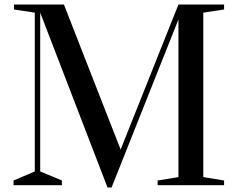

<svg xmlns="http://www.w3.org/2000/svg" viewBox="-20 -820 1052 850"><path d="M456 10 158 -764V-61L254 -21V0H40V-21L134 -61V-764L42 -778V-800H263L514 -158L770 -800H972V-778L880 -764V-36L972 -21V0H678V-21L770 -36V-734L474 10Z"/></svg>

Font: Prata
Style: Regular
Weight: 400
Designer: Ivan Petrov
Foundry: Cyreal
Version: Version 2.000